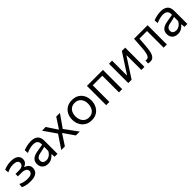

<svg xmlns="http://www.w3.org/2000/svg" viewBox="425 -1998 3498 3498"><g transform="rotate(-45 2174.0 -248.5)"><path d="M232 10Q167 10 118.5 -2.8Q70 -15.5 45 -29L52.5 -103.5Q83.5 -85.5 129 -73.8Q174.5 -62 224.5 -62Q298 -62 325.8 -85.5Q353.5 -109 353.5 -141Q353.5 -178.5 318.8 -199Q284 -219.5 231 -219.5H133V-282H222Q282 -282 310.2 -305Q338.5 -328 338.5 -363.5Q338.5 -400.5 306.2 -417.8Q274 -435 220.5 -435Q183 -435 144.2 -426Q105.5 -417 61.5 -395L54 -468.5Q84.5 -483.5 132.5 -495.5Q180.5 -507.5 234 -507.5Q329 -507.5 375.8 -471.5Q422.5 -435.5 422.5 -379.5Q422.5 -329.5 396.5 -301Q370.5 -272.5 337 -262.5V-254.5Q359 -248.5 382.2 -234.8Q405.5 -221 421.2 -196.5Q437 -172 437 -134.5Q437 -97 418.5 -64Q400 -31 355.2 -10.5Q310.5 10 232 10Z M685.5 10Q619 10 577.8 -28Q536.5 -66 536.5 -133.5Q536.5 -187.5 561 -219.2Q585.5 -251 622.8 -266.8Q660 -282.5 698 -289L853.5 -316Q855.5 -366.5 840 -392.2Q824.5 -418 797.2 -427Q770 -436 736.5 -436Q702 -436 658.8 -426Q615.5 -416 562.5 -393L558 -468.5Q594.5 -483.5 647.2 -495.5Q700 -507.5 754.5 -507.5Q838 -507.5 885.8 -467.5Q933.5 -427.5 933.5 -337V0H858.5L854 -70.5H846Q823 -40.5 781.8 -15.2Q740.5 10 685.5 10ZM709.5 -58.5Q749.5 -58.5 788.2 -83Q827 -107.5 851.5 -157L852 -264Q844 -259.5 830.8 -255Q817.5 -250.5 791.2 -244.8Q765 -239 718.5 -230.5Q675.5 -223 648 -200.8Q620.5 -178.5 620.5 -137Q620.5 -94 646.2 -76.2Q672 -58.5 709.5 -58.5Z M1031 0Q1053.5 -33.5 1070.2 -58.5Q1087 -83.5 1101.8 -105.8Q1116.5 -128 1133.5 -153L1201 -254L1136 -348Q1109.5 -385.5 1087.5 -417.5Q1065.5 -449.5 1033 -496L1126.5 -499.5Q1149.5 -464.5 1168 -436.2Q1186.5 -408 1207 -377L1260 -297H1267L1319.5 -377Q1339.5 -408 1357.2 -435.2Q1375 -462.5 1397 -496H1492Q1469.5 -464 1453.2 -440.8Q1437 -417.5 1422.5 -397Q1408 -376.5 1390.5 -351.5L1321.5 -253L1395 -152.5Q1421.5 -116 1446.2 -82.2Q1471 -48.5 1506.5 0H1406.5Q1384 -32.5 1366 -58.8Q1348 -85 1325.5 -117L1265 -205H1258L1203 -121Q1181.5 -87.5 1163.8 -60.5Q1146 -33.5 1124 0Z M1812 11Q1730.5 11 1674.5 -25.8Q1618.5 -62.5 1590 -122Q1561.5 -181.5 1561.5 -251Q1561.5 -325.5 1591.8 -383.5Q1622 -441.5 1677.8 -474.8Q1733.5 -508 1810.5 -508Q1890 -508 1945.2 -474Q2000.5 -440 2029.8 -381.8Q2059 -323.5 2059 -251Q2059 -177.5 2029 -118Q1999 -58.5 1943.8 -23.8Q1888.5 11 1812 11ZM1812 -61Q1866.5 -61 1902.5 -88Q1938.5 -115 1956.5 -158.5Q1974.5 -202 1974.5 -251Q1974.5 -335 1930.5 -385.5Q1886.5 -436 1811.5 -436Q1757.5 -436 1720.5 -411.2Q1683.5 -386.5 1664.8 -344.8Q1646 -303 1646 -251Q1646 -202 1664.2 -158.5Q1682.5 -115 1719.5 -88Q1756.5 -61 1812 -61Z M2187.5 0V-496H2600V0H2517V-428.5H2270V0Z M2757 0V-496L2837 -499V-120H2844L2950.5 -284.5Q2985 -337.5 3019.8 -390.8Q3054.5 -444 3088 -496H3173.5V0H3094V-376.5H3087L2981.5 -214Q2946.5 -160 2911.8 -106.5Q2877 -53 2843 0Z M3317 9Q3305.5 9 3290.5 7.5Q3275.5 6 3264 2.5L3269 -69Q3277.5 -67 3285.8 -66.2Q3294 -65.5 3299 -65.5Q3326 -65.5 3342.5 -86.8Q3359 -108 3368.2 -142.8Q3377.5 -177.5 3381.8 -219.2Q3386 -261 3389 -302Q3392 -351.5 3395.5 -400.5Q3399 -449.5 3402 -496H3751V0H3668.5V-428.5H3472.5Q3470 -390 3467.2 -350.5Q3464.5 -311 3461.5 -273Q3457.5 -216.5 3450.8 -166Q3444 -115.5 3429.8 -76Q3415.5 -36.5 3388.8 -13.8Q3362 9 3317 9Z M4031.5 10Q3965 10 3923.8 -28Q3882.5 -66 3882.5 -133.5Q3882.5 -187.5 3907 -219.2Q3931.5 -251 3968.8 -266.8Q4006 -282.5 4044 -289L4199.5 -316Q4201.5 -366.5 4186 -392.2Q4170.5 -418 4143.2 -427Q4116 -436 4082.5 -436Q4048 -436 4004.8 -426Q3961.5 -416 3908.5 -393L3904 -468.5Q3940.5 -483.5 3993.2 -495.5Q4046 -507.5 4100.5 -507.5Q4184 -507.5 4231.8 -467.5Q4279.5 -427.5 4279.5 -337V0H4204.5L4200 -70.5H4192Q4169 -40.5 4127.8 -15.2Q4086.5 10 4031.5 10ZM4055.5 -58.5Q4095.5 -58.5 4134.2 -83Q4173 -107.5 4197.5 -157L4198 -264Q4190 -259.5 4176.8 -255Q4163.5 -250.5 4137.2 -244.8Q4111 -239 4064.5 -230.5Q4021.5 -223 3994 -200.8Q3966.5 -178.5 3966.5 -137Q3966.5 -94 3992.2 -76.2Q4018 -58.5 4055.5 -58.5Z"/></g></svg>

Font: Commissioner
Style: Regular
Weight: 400
Designer: Kostas Bartsokas
Foundry: Kostas Bartsokas
Version: Version 1.000; ttfautohint (v1.8.3)